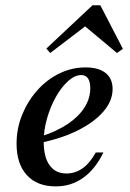

<svg xmlns="http://www.w3.org/2000/svg" viewBox="-20 -676 479 708"><path d="M185.5 11.3Q116.9 11.3 79 -30.2Q41.1 -71.8 41.1 -146Q41.1 -202.4 61.7 -252.8Q82.3 -303.2 117.3 -342.7Q152.4 -382.3 198.4 -404.8Q244.4 -427.4 295.2 -427.4Q343.5 -427.4 369.4 -406.9Q395.2 -386.3 395.2 -347.6Q395.2 -304.8 362.5 -266.1Q329.8 -227.4 271 -197.2Q212.1 -166.9 132.3 -150V-173.4Q190.3 -191.9 230.6 -219.4Q271 -246.8 291.9 -280.2Q312.9 -313.7 312.9 -350.8Q312.9 -375 304.4 -387.1Q296 -399.2 279.8 -399.2Q255.6 -399.2 231 -377Q206.5 -354.8 186.3 -319Q166.1 -283.1 153.6 -239.9Q141.1 -196.8 141.1 -154.8Q141.1 -96.8 162.9 -66.5Q184.7 -36.3 225 -36.3Q257.3 -36.3 284.3 -55.2Q311.3 -74.2 333.1 -113.7H361.3Q331.5 -52.4 287.1 -20.6Q242.7 11.3 185.5 11.3ZM165.3 -480.6 150.8 -496.8 321 -656.5H350L433.1 -496L411.3 -480.6L278.2 -591.9L317.7 -596.8Z"/></svg>

Font: Playfair 5pt SemiExpanded Light SemiBold
Style: Italic
Weight: 600
Italic angle: -15.6°
Version: Version 2.001;gftools[0.9.30]